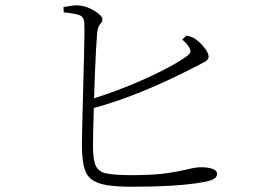

<svg xmlns="http://www.w3.org/2000/svg" viewBox="-20 -733 1040 729"><path d="M221 -706Q238 -709 253.5 -711.5Q269 -714 283 -712Q296 -711 310.5 -705.5Q325 -700 338.5 -692Q352 -684 360.5 -675.5Q369 -667 369 -660Q369 -652 364.5 -647Q360 -642 355.5 -634Q351 -626 349 -610Q347 -588 344.5 -543.5Q342 -499 340 -444.5Q338 -390 336.5 -336Q335 -282 334 -239.5Q333 -197 333 -177Q333 -125 344.5 -102Q356 -79 388.5 -73.5Q421 -68 483 -68Q565 -68 614.5 -75.5Q664 -83 693.5 -90.5Q723 -98 743 -98Q769 -98 786.5 -92Q804 -86 804 -73Q804 -63 796.5 -57Q789 -51 777 -47Q759 -42 721 -36.5Q683 -31 623.5 -27.5Q564 -24 482 -24Q421 -24 383 -30.5Q345 -37 325 -54Q305 -71 298 -103.5Q291 -136 291 -187Q291 -204 292 -240.5Q293 -277 294 -324Q295 -371 296.5 -422Q298 -473 299 -519Q300 -565 300.5 -599Q301 -633 300 -646Q299 -669 281.5 -675.5Q264 -682 222 -686ZM672 -583 688 -598Q698 -596 706 -593Q714 -590 720 -586Q736 -576 754 -554.5Q772 -533 772 -518Q772 -505 754.5 -496.5Q737 -488 709 -473Q676 -456 615.5 -427.5Q555 -399 477 -369Q399 -339 311 -316L306 -350Q383 -373 457 -402.5Q531 -432 591.5 -462.5Q652 -493 687 -518Q701 -528 703 -535Q705 -542 698 -553Q694 -561 687 -568.5Q680 -576 672 -583Z"/></svg>

Font: Noto Serif KR
Style: Regular
Weight: 200
Designer: Ryoko NISHIZUKA 西塚涼子 (kana & ideographs); Frank Grießhammer (Latin, Greek & Cyrillic); Wenlong ZHANG 张文龙 (bopomofo); San
Foundry: Adobe
Version: Version 2.001;hotconv 1.1.0;makeotfexe 2.6.0